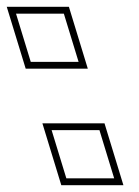

<svg xmlns="http://www.w3.org/2000/svg" viewBox="-192 -554 407 562"><path d="M-19.5 -103 -40.9 -173H99.1L120.5 -103L120.8 -102L142.2 -32H2.2L-19.2 -102ZM-123.7 -444 -145.1 -514H-5.1L16.3 -444L16.6 -443L38 -373H-102L-123.4 -443ZM-67.9 -193 -12.6 -12H169.2L113.9 -193ZM-172.2 -534 -116.8 -353H65L9.7 -534Z"/></svg>

Font: Nordica Plus
Style: NordicaClassicRgOpOblOl
Weight: 500
Version: Version 1.01